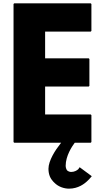

<svg xmlns="http://www.w3.org/2000/svg" viewBox="-20 -847 632 1149"><path d="M523 -827H65L61 -823V3L65 7H346L340 15C312 50 270 114 270 163C270 198 282 222 298 239L305 246C329 271 364 282 393 282C448 282 486 253 506 233L513 226C520 219 525 213 529 208L526 205L457 154L454 157C453 158 452 162 449 165C441 173 425 182 406 182C398 182 389 179 382 173L381 172C377 166 373 156 373 145C373 86 411 29 426 9L428 7H523L527 3V-158L523 -162H250V-329H511L515 -333V-494L511 -498H250V-658H523L527 -662V-823Z"/></svg>

Font: Hussar Woodtype
Style: Bd
Weight: 900
Foundry: Cannot Into Space Fonts
Version: Version 1.07